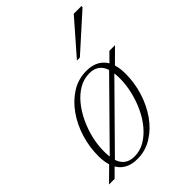

<svg xmlns="http://www.w3.org/2000/svg" viewBox="-215 -784 897 897"><g transform="rotate(-45 233.5 -335.0)"><path d="M285.5 -450.5Q325 -450.5 351.8 -434.2Q378.5 -418 392 -387.2Q405.5 -356.5 405.5 -311.5Q405.5 -252 387.8 -194.8Q370 -137.5 337.8 -91.5Q305.5 -45.5 261 -17.8Q216.5 10 163 10Q123.5 10 96.8 -6Q70 -22 56.5 -53.2Q43 -84.5 43 -129Q43 -188.5 60.5 -245.8Q78 -303 110.5 -349Q143 -395 187.2 -422.8Q231.5 -450.5 285.5 -450.5ZM161.5 -8Q198 -8 229.8 -26.5Q261.5 -45 287.8 -76.5Q314 -108 332.5 -148Q351 -188 361 -230.8Q371 -273.5 371 -314Q371 -376.5 349.8 -404.5Q328.5 -432.5 287 -432.5Q250 -432.5 218.2 -414Q186.5 -395.5 160.5 -364Q134.5 -332.5 115.8 -292.5Q97 -252.5 87 -209.8Q77 -167 77 -126.5Q77 -64 98.5 -36Q120 -8 161.5 -8ZM427.5 -440.5H464.5L393 -369.5L380 -360.5L84 -60.5L72 -50.5L21.5 0H-15.5L56.5 -71L69.5 -80L365 -380L377.5 -390ZM288 -515.5 432 -680.5H483.5L482.5 -673L307.5 -515.5Z"/></g></svg>

Font: Newsreader 16pt 16pt ExtraLight
Style: Italic
Weight: 250
Italic angle: -17°
Version: Version 1.003